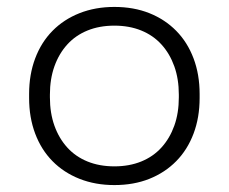

<svg xmlns="http://www.w3.org/2000/svg" viewBox="-20 -520 660 554"><path d="M310 14Q255 14 209.5 -4Q164 -22 131.5 -55Q99 -88 81.5 -134.5Q64 -181 64 -237V-249Q64 -305 81.5 -351.5Q99 -398 131.5 -431Q164 -464 209.5 -482Q255 -500 310 -500Q366 -500 411 -482Q456 -464 488.5 -431Q521 -398 538.5 -351.5Q556 -305 556 -249V-237Q556 -181 538.5 -134.5Q521 -88 488.5 -55Q456 -22 411 -4Q366 14 310 14ZM310 -40Q353 -40 387.5 -54Q422 -68 446 -94.5Q470 -121 483 -157.5Q496 -194 496 -239V-247Q496 -292 483 -328.5Q470 -365 446 -391.5Q422 -418 387.5 -432Q353 -446 310 -446Q267 -446 232.5 -432Q198 -418 174 -391.5Q150 -365 137 -328.5Q124 -292 124 -247V-239Q124 -194 137 -157.5Q150 -121 174 -94.5Q198 -68 232.5 -54Q267 -40 310 -40Z"/></svg>

Font: Space Grotesk Light
Style: Regular
Weight: 300
Designer: Florian Karsten
Foundry: Florian Karsten
Version: Version 2.000